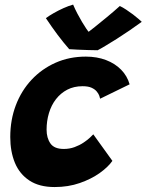

<svg xmlns="http://www.w3.org/2000/svg" viewBox="-20 -788 621 814"><path d="M456.5 -106Q438.5 -80 402.8 -54.5Q367 -29 318.2 -12Q269.5 5 211.5 5Q146.5 5 104.8 -22.5Q63 -50 43.2 -97.8Q23.5 -145.5 23.5 -207Q23.5 -279.5 47 -341.5Q70.5 -403.5 113.8 -449.8Q157 -496 215.5 -522Q274 -548 344 -548Q391 -548 429.2 -533.5Q467.5 -519 493.5 -492.5Q519.5 -466 529.5 -430.5L404.5 -369.5Q404 -373.5 401 -382Q398 -390.5 390.2 -400Q382.5 -409.5 368.2 -416Q354 -422.5 330 -422.5Q293.5 -422.5 265.2 -407.8Q237 -393 217.2 -367.5Q197.5 -342 187.5 -308.5Q177.5 -275 177.5 -238.5Q177.5 -203 193.8 -179.8Q210 -156.5 250.5 -156.5Q274.5 -156.5 295.8 -164.2Q317 -172 333.5 -183Q350 -194 361 -204.2Q372 -214.5 375.5 -218.5ZM488 -762.5Q500 -757 514.8 -747.2Q529.5 -737.5 543.8 -726.8Q558 -716 568 -707.2Q578 -698.5 581 -695.5Q556.5 -677.5 529 -658.8Q501.5 -640 475 -623.2Q448.5 -606.5 427.2 -593.8Q406 -581 394 -575Q377 -575 353.8 -575.8Q330.5 -576.5 308.8 -577.5Q287 -578.5 273.5 -579.5Q248.5 -608 224.5 -640Q200.5 -672 174.5 -711Q187 -720.5 207 -732Q227 -743.5 249.2 -753.5Q271.5 -763.5 290 -768.5Q298 -749.5 308 -730.5Q318 -711.5 327.8 -695Q337.5 -678.5 345.8 -666.5Q354 -654.5 359 -649.5H351Q359.5 -655.5 381.8 -673.5Q404 -691.5 432.8 -715Q461.5 -738.5 488 -762.5Z"/></svg>

Font: Grandstander Thin
Style: Bold Italic
Weight: 700
Italic angle: -15°
Version: Version 1.200